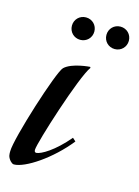

<svg xmlns="http://www.w3.org/2000/svg" viewBox="-139 -586 468 645"><g transform="rotate(15 94.5 -263.0)"><path d="M136 -376C136 -376 74 -372 49 -348C30 -330 -50 -78 -50 -33C-50 -23 -51 -14 -40 -1C-37 2 -32 7 -27 7C12 7 96 -49 153 -121L142 -131C95 -75 52 -51 36 -50C31 -50 29 -53 29 -59C29 -83 109 -335 138 -373C138 -373 136 -376 136 -376ZM41 -494C41 -472 58 -455 80 -455C102 -455 119 -472 119 -494C119 -516 102 -533 80 -533C58 -533 41 -516 41 -494ZM161 -494C161 -472 178 -455 200 -455C222 -455 239 -472 239 -494C239 -516 222 -533 200 -533C178 -533 161 -516 161 -494Z"/></g></svg>

Font: Romanesco
Style: Regular
Weight: 400
Designer: Astigmatic (AOETI)
Foundry: Astigmatic (AOETI)
Version: Version 1.000